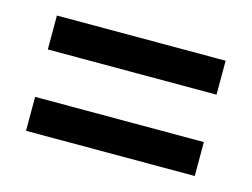

<svg xmlns="http://www.w3.org/2000/svg" viewBox="-49 -556 524 399"><g transform="rotate(15 212.5 -357.0)"><path d="M31 -408V-481H394V-408ZM31 -233V-306H394V-233Z"/></g></svg>

Font: Noto Serif Bengali ExtraCondensed Black
Style: Regular
Weight: 900
Width: 2
Designer: Juan Bruce, Universal Thirst, Indian Type Foundry and the Monotype Design Team.
Foundry: Monotype Imaging Inc.
Version: Version 2.003; ttfautohint (v1.8.4.7-5d5b)